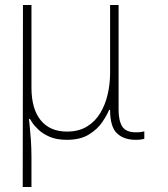

<svg xmlns="http://www.w3.org/2000/svg" viewBox="-20 -550 672 769"><path d="M71 199 72 -530H106V-199Q106 -114 143 -68.5Q180 -23 248 -23Q295 -23 328 -43Q361 -63 381.5 -97Q402 -131 411.5 -173Q421 -215 421 -258V-530H455V-110Q455 -67 469.5 -43.5Q484 -20 525 -20Q541 -20 549.5 -22Q558 -24 558 -24V6Q558 6 549 8Q540 10 523 10Q476 10 448.5 -16Q421 -42 421 -110H417Q409 -90 390 -61.5Q371 -33 336.5 -11.5Q302 10 248 10Q206 10 178 -2.5Q150 -15 132.5 -32Q115 -49 107.5 -61.5Q100 -74 100 -74L96 -73Q96 -73 98.5 -50Q101 -27 103.5 7.5Q106 42 106 79V199Z"/></svg>

Font: Be Vietnam Pro Thin
Style: Regular
Weight: 100
Designer: Lam Bao, Tony Le, Vietanh Nguyen
Foundry: Yellow Type Foundry
Version: Version 1.002; ttfautohint (v1.8.3)